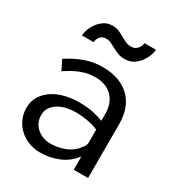

<svg xmlns="http://www.w3.org/2000/svg" viewBox="-179 -859 911 985"><g transform="rotate(30 277.0 -367.0)"><path d="M399 0V-79Q365 -33 313.5 -11.5Q262 10 205 10Q168 10 136 -2.5Q104 -15 80.5 -37Q57 -59 43.5 -89Q30 -119 30 -153Q30 -194 49 -224.5Q68 -255 99.5 -275Q131 -295 170.5 -304.5Q210 -314 250 -314Q301 -314 338.5 -305.5Q376 -297 396 -288V-330Q396 -361 386.5 -386.5Q377 -412 359.5 -430Q342 -448 316.5 -457.5Q291 -467 258 -467Q217 -467 176 -451.5Q135 -436 92 -406L63 -463Q108 -493 158.5 -512Q209 -531 266 -531Q319 -531 359.5 -516Q400 -501 428 -473.5Q456 -446 470 -407Q484 -368 484 -321V0ZM377 -120Q386 -130 391 -140Q396 -150 396 -159V-236Q364 -249 329.5 -255Q295 -261 263 -261Q237 -261 210.5 -255.5Q184 -250 162.5 -237.5Q141 -225 127.5 -206Q114 -187 114 -160Q114 -137 123 -117.5Q132 -98 148 -84.5Q164 -71 184.5 -63.5Q205 -56 228 -56Q248 -56 269.5 -60Q291 -64 311 -71.5Q331 -79 348 -91.5Q365 -104 377 -120ZM339 -622Q317 -622 299.5 -629Q282 -636 267.5 -644Q253 -652 238.5 -659Q224 -666 208 -666Q192 -666 182 -659Q172 -652 167.5 -643.5Q163 -635 161.5 -627.5Q160 -620 160 -618H91Q91 -627 96.5 -647Q102 -667 115.5 -687.5Q129 -708 150.5 -724Q172 -740 204 -740Q226 -740 242.5 -732.5Q259 -725 274 -716.5Q289 -708 303 -701Q317 -694 335 -694Q353 -694 363.5 -701Q374 -708 380 -717.5Q386 -727 387.5 -735Q389 -743 389 -744H457Q457 -736 451.5 -717Q446 -698 432.5 -676.5Q419 -655 396 -638.5Q373 -622 339 -622Z"/></g></svg>

Font: Rising Sun
Style: Regular
Weight: 400
Designer: Matt McInerney, Pablo Impallari, Rodrigo Fuenzalida (Raleway font), Stephen Hutchings (Greek), Cristiano Sobral (main ch
Foundry: The Rising Sun Project Authors
Version: Version 4.327; ttfautohint (v1.8.4.7-5d5b-dirty)